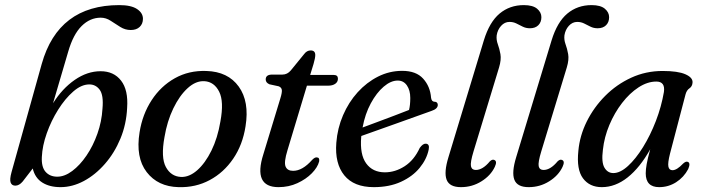

<svg xmlns="http://www.w3.org/2000/svg" viewBox="-20 -742 2828 771"><path d="M254 -535 193 -327.5Q230 -386.5 280.2 -421.2Q330.5 -456 384 -456Q437 -456 466.2 -418.2Q495.5 -380.5 490.5 -309Q487.5 -243 463.5 -185.2Q439.5 -127.5 401.2 -83.8Q363 -40 316.8 -15.2Q270.5 9.5 223 9.5Q179 9.5 149.8 -9Q120.5 -27.5 111.5 -65.5L71 -13Q57 3.5 41.5 3.5Q27.5 3.5 22.8 -8.8Q18 -21 26.5 -51.5L147.5 -485Q214 -721.5 459 -721.5Q506.5 -721.5 530.2 -705.8Q554 -690 554 -666.5Q554 -646.5 541 -634Q528 -621.5 505 -621.5Q482.5 -621.5 463 -633.8Q443.5 -646 424.5 -658.5Q405.5 -671 384.5 -671Q341.5 -671 307.8 -637.5Q274 -604 254 -535ZM337.5 -403Q306 -402.5 273.8 -374.2Q241.5 -346 213.5 -301.5Q185.5 -257 167.8 -206.8Q150 -156.5 148 -111.5Q146 -71 163.2 -51.8Q180.5 -32.5 210 -32.5Q239.5 -32.5 270.2 -55.5Q301 -78.5 327.5 -117.5Q354 -156.5 371.2 -205.2Q388.5 -254 391.5 -305.5Q396.5 -360 380.2 -381.8Q364 -403.5 337.5 -403Z M808.5 -457Q895.5 -454.5 938.8 -394.2Q982 -334 966 -235Q954.5 -160.5 916.5 -104.8Q878.5 -49 822 -18.8Q765.5 11.5 697 9.5Q614 7.5 569 -51Q524 -109.5 540.5 -211Q552 -283 588.8 -339.5Q625.5 -396 682 -427.8Q738.5 -459.5 808.5 -457ZM706.5 -31.5Q739.5 -30 771.8 -58.2Q804 -86.5 829 -137.2Q854 -188 865 -254Q880 -334.5 860 -374Q840 -413.5 801 -416Q766.5 -418 733.8 -388.2Q701 -358.5 676 -306.8Q651 -255 640.5 -191.5Q625.5 -109.5 646 -71.5Q666.5 -33.5 706.5 -31.5Z M1099 -395.5 1062 -403.5Q1047 -410 1047 -423Q1047 -442.5 1073 -442.5H1114Q1134 -442.5 1148 -459.5L1201 -524.5Q1212 -539.5 1227.5 -539.5Q1246 -539.5 1246 -521Q1246 -509 1239 -485L1225.5 -441H1320.5Q1337 -441 1337 -426Q1337 -413 1326.2 -405.5Q1315.5 -398 1298 -398H1212.5L1134.5 -139Q1119.5 -90.5 1126.8 -73.2Q1134 -56 1157 -56Q1194.5 -56 1233 -99.5Q1244 -111 1252 -110Q1264.5 -109.5 1261.5 -93.5Q1255.5 -70 1232.2 -46.2Q1209 -22.5 1174.2 -6.5Q1139.5 9.5 1098.5 9.5Q995.5 9.5 1037.5 -122.5L1105.5 -346Q1113 -370 1111.8 -380.5Q1110.5 -391 1099 -395.5Z M1701.5 -141.5Q1693.5 -102.5 1665.2 -68Q1637 -33.5 1590.2 -12Q1543.5 9.5 1481 9.5Q1401 9.5 1362.5 -38Q1324 -85.5 1330.5 -168.5Q1335 -227 1357.5 -279.2Q1380 -331.5 1416.2 -371.5Q1452.5 -411.5 1498.2 -434.5Q1544 -457.5 1595 -457.5Q1651 -457.5 1679.2 -426.2Q1707.5 -395 1711 -349.5Q1713 -334 1724.5 -333.5Q1737 -333.5 1738 -321.5Q1738.5 -305 1712.5 -296.5Q1691 -289 1655.2 -276Q1619.5 -263 1578.5 -248.5Q1537.5 -234 1498.5 -220Q1459.5 -206 1431 -196Q1431 -194 1430.5 -192Q1424.5 -121.5 1450.5 -85.8Q1476.5 -50 1525.5 -50Q1567 -50 1605 -74.5Q1643 -99 1665.5 -148Q1678.5 -166 1690 -165Q1706 -164 1701.5 -141.5ZM1577 -418.5Q1549.5 -418.5 1520.8 -394Q1492 -369.5 1469 -327Q1446 -284.5 1436 -230Q1463 -240 1497.2 -252.8Q1531.5 -265.5 1564.8 -278.2Q1598 -291 1622.5 -300.5Q1627.5 -319.5 1627.5 -348.5Q1627.5 -379.5 1614 -399Q1600.5 -418.5 1577 -418.5Z M2083.5 -721.5Q2119.5 -721.5 2136.8 -707Q2154 -692.5 2154 -673Q2154 -653 2141.8 -640.8Q2129.5 -628.5 2108 -628.5Q2092 -628.5 2079 -635Q2066 -641.5 2053.5 -647.8Q2041 -654 2026 -654Q2006.5 -654 1992.2 -638.2Q1978 -622.5 1974.5 -600Q1972.5 -582 1979 -564.5Q1985.5 -547 1989.5 -524.8Q1993.5 -502.5 1984 -471L1881.5 -134Q1868 -89.5 1871.2 -74.5Q1874.5 -59.5 1890.5 -59.5Q1918.5 -59.5 1947 -94Q1956.5 -103 1964 -100Q1978 -95.5 1967 -72Q1950.5 -37 1913.2 -13.8Q1876 9.5 1831 9.5Q1785 9.5 1773.5 -20.2Q1762 -50 1781 -111.5L1923 -580Q1945.5 -653.5 1986.2 -687.5Q2027 -721.5 2083.5 -721.5Z M2355.5 -721.5Q2391.5 -721.5 2408.8 -707Q2426 -692.5 2426 -673Q2426 -653 2413.8 -640.8Q2401.5 -628.5 2380 -628.5Q2364 -628.5 2351 -635Q2338 -641.5 2325.5 -647.8Q2313 -654 2298 -654Q2278.5 -654 2264.2 -638.2Q2250 -622.5 2246.5 -600Q2244.5 -582 2251 -564.5Q2257.5 -547 2261.5 -524.8Q2265.5 -502.5 2256 -471L2153.5 -134Q2140 -89.5 2143.2 -74.5Q2146.5 -59.5 2162.5 -59.5Q2190.5 -59.5 2219 -94Q2228.5 -103 2236 -100Q2250 -95.5 2239 -72Q2222.5 -37 2185.2 -13.8Q2148 9.5 2103 9.5Q2057 9.5 2045.5 -20.2Q2034 -50 2053 -111.5L2195 -580Q2217.5 -653.5 2258.2 -687.5Q2299 -721.5 2355.5 -721.5Z M2670.5 -125Q2661 -87.5 2664 -73Q2667 -58.5 2680.5 -58.5Q2698 -58.5 2723 -85Q2734.5 -95.5 2742 -92Q2754 -87.5 2743.5 -63Q2726 -30 2695 -10.2Q2664 9.5 2627 9.5Q2573 9.5 2573 -46Q2573 -61.5 2576.8 -83Q2580.5 -104.5 2591 -142.5Q2549.5 -68.5 2500.2 -29.5Q2451 9.5 2396.5 9.5Q2347.5 9.5 2321 -26Q2294.5 -61.5 2302.5 -136.5Q2308 -197 2336.2 -254Q2364.5 -311 2410.2 -357Q2456 -403 2514.8 -430Q2573.5 -457 2641 -457Q2702 -457 2732.2 -443.8Q2762.5 -430.5 2761 -410.5Q2760 -395 2748.8 -387.5Q2737.5 -380 2733 -363.5ZM2401 -140.5Q2394.5 -90.5 2407.2 -68.8Q2420 -47 2443 -47Q2470.5 -47 2501.8 -75.5Q2533 -104 2562.2 -151.2Q2591.5 -198.5 2613.8 -256.2Q2636 -314 2646 -372.5Q2652 -414.5 2615.5 -414.5Q2580 -414.5 2544.2 -391.2Q2508.5 -368 2478 -328.5Q2447.5 -289 2427 -240.2Q2406.5 -191.5 2401 -140.5Z"/></svg>

Font: Fraunces 72pt Soft
Style: Italic
Weight: 400
Italic angle: -16°
Version: Version 1.000;[b76b70a41]